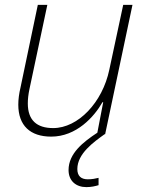

<svg xmlns="http://www.w3.org/2000/svg" viewBox="-20 -550 598 787"><path d="M190 10C293 10 366 -71 400 -131H403L379 -6C321 32 261 79 261 147C261 192 292 217 334 217C354 217 371 213 384 209V179C372 182 357 185 340 185C312 185 297 171 297 143C297 80 363 33 409 0H411L523 -530H485L428 -264C400 -130 300 -25 198 -25C131 -25 94 -57 94 -126C94 -143 96 -163 101 -186L174 -530H135L64 -191C58 -166 55 -142 55 -121C55 -35 104 10 190 10Z"/></svg>

Font: Noto Sans ExtraLight
Style: Italic
Weight: 200
Italic angle: -12°
Designer: Monotype Design Team
Foundry: Monotype Imaging Inc.
Version: Version 2.013